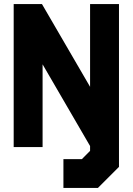

<svg xmlns="http://www.w3.org/2000/svg" viewBox="-20 -720 650 940"><path d="M290.5 200V59H381L421 18.5V-5L188.5 -405V0H47V-700H185.5L421 -295V-700H562.5V97L459.5 200Z"/></svg>

Font: Tourney Condensed Black
Style: Regular
Weight: 900
Width: 3
Designer: Tyler Finck
Foundry: Etcetera Type Co
Version: Version 1.010; ttfautohint (v1.8.3)